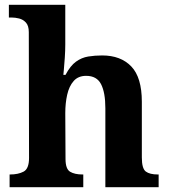

<svg xmlns="http://www.w3.org/2000/svg" viewBox="-20 -780 707 800"><path d="M20 0V-53H22Q56 -53 78.5 -65Q101 -77 101 -122L100 -646Q100 -672.9 88 -686Q76 -699 59.5 -703Q43 -707 29 -707H17V-760H252V-595Q252 -569 250 -539.6Q248 -510.2 246 -489.1Q244 -468 244 -468H253Q273 -506 296.5 -523Q320 -540 347.5 -544.5Q375 -549 405.6 -549Q483 -549 527 -503.2Q571 -457.4 571 -356V-123.8Q571 -77.6 587.5 -65.3Q604 -53 638 -53H641V0H419V-329Q419 -394 401.2 -429Q383.4 -464 339 -464Q306 -464 287 -442.5Q268 -421 260 -385.5Q252 -350 252 -309L253 -118Q253 -76 272 -64.5Q291 -53 324 -53H327V0Z"/></svg>

Font: Noto Serif Vithkuqi
Style: Regular
Weight: 400
Version: Version 1.005